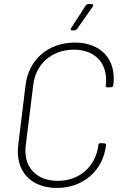

<svg xmlns="http://www.w3.org/2000/svg" viewBox="-20 -918 585 947"><path d="M336 -768H347C352 -768 357 -771 360 -775L438 -886C442 -893 440 -898 432 -898H416C411 -898 406 -896 403 -891L331 -780C326 -773 328 -768 336 -768ZM261 9C390 9 488 -76 503 -202C504 -208 500 -211 494 -211L476 -212C470 -212 466 -209 465 -203V-201C452 -97 372 -26 265 -26C156 -26 94 -97 107 -201L144 -499C156 -603 236 -673 345 -673C451 -673 514 -603 502 -499L501 -496C501 -490 504 -487 510 -487L528 -488C534 -488 539 -492 539 -498V-499C555 -625 478 -708 349 -708C218 -708 121 -624 106 -498L70 -203C54 -76 130 9 261 9Z"/></svg>

Font: Barlow ExtraLight
Style: Italic
Weight: 275
Italic angle: -7°
Designer: Jeremy Tribby
Foundry: Tribby Type
Version: Version 1.422;hotconv 1.0.109;makeotfexe 2.5.65596